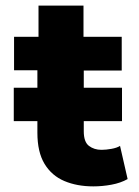

<svg xmlns="http://www.w3.org/2000/svg" viewBox="-20 -656 494 683"><path d="M312 7Q254 7 209 -12Q164 -31 138.5 -73Q113 -115 113 -184V-225H29V-344H113V-406H30V-525H117V-636H277V-525H413V-405H278V-344H414V-225H278V-189Q278 -151 296.5 -137Q315 -123 341 -123Q357 -123 376.5 -126.5Q396 -130 407 -137L434 -19Q409 -5 376.5 1Q344 7 312 7Z"/></svg>

Font: Braah One
Style: Regular
Weight: 400
Designer: Ashish Kumar
Foundry: Ashish Kumar
Version: Version 1.001; ttfautohint (v1.8.4.7-5d5b);gftools[0.9.29]